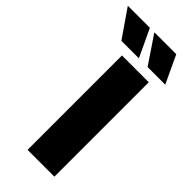

<svg xmlns="http://www.w3.org/2000/svg" viewBox="-358 -873 919 919"><g transform="rotate(45 101.0 -413.5)"><path d="M233.5 0H52V-639H233.5ZM53 -827 118.5 -687.5V-686.5H0.5L-95 -825V-827ZM231.5 -827 297 -687.5V-686.5H178L84.5 -825V-827Z"/></g></svg>

Font: Anek Latin Medium ExtraBold
Style: Regular
Weight: 800
Version: Version 1.003